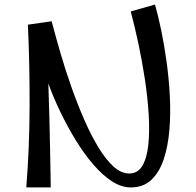

<svg xmlns="http://www.w3.org/2000/svg" viewBox="-20 -820 859 840"><path d="M552 0Q511 0 469.5 -27Q428 -54 388 -100.5Q348 -147 311.5 -206.5Q275 -266 243.5 -331.5Q212 -397 188.5 -463Q165 -529 150 -587L206 -727Q223 -662 244.5 -588Q266 -514 292.5 -439Q319 -364 348.5 -296.5Q378 -229 410 -176Q442 -123 476 -92Q510 -61 545 -61Q583 -61 603 -95Q623 -129 629 -187.5Q635 -246 630.5 -319.5Q626 -393 614 -472.5Q602 -552 585.5 -629Q569 -706 552 -770L658 -800Q671 -756 684.5 -691.5Q698 -627 708.5 -552Q719 -477 723 -399.5Q727 -322 721 -250.5Q715 -179 696 -122.5Q677 -66 642 -33Q607 0 552 0ZM202 0H95Q109 -173 109.5 -357Q110 -541 102 -712L206 -727L186 -592Q189 -527 191.5 -453.5Q194 -380 196 -307.5Q198 -235 199 -171.5Q200 -108 201 -63Q202 -18 202 0Z"/></svg>

Font: Marhey Light Light
Style: Regular
Weight: 300
Version: Version 1.000